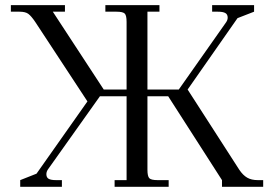

<svg xmlns="http://www.w3.org/2000/svg" viewBox="-20 -722 1056 742"><path d="M22 -676.8V-702.1H231V-676.8H184.1L380.9 -376H469.2V-637.2Q469.2 -662.1 462.2 -669.4Q455.1 -676.8 430.2 -676.8H387.2V-702.1H596.2V-676.8H549.8V-376H670.9L854 -636.2Q859.9 -645 859.9 -653.8Q859.9 -666.5 850.8 -671.6Q841.8 -676.8 821.8 -676.8H799.8V-702.1H961.9V-676.8L897.9 -651.9L705.1 -376L904.8 -65.9Q918.9 -44.9 935.3 -35.4Q951.7 -25.9 976.1 -25.9H997.1V0H837.9V-25.9L629.9 -350.1H549.8V-65.9Q549.8 -41 556.9 -33.4Q564 -25.9 588.9 -25.9H631.8V0H422.9V-25.9H469.2V-350.1H366.2L165 -66.9Q159.2 -58.1 159.2 -48.8Q159.2 -36.1 168 -31Q176.8 -25.9 196.8 -25.9H219.2V0H58.1V-25.9L121.1 -50.8L317.9 -330.1L116.2 -637.2Q100.6 -660.2 89.4 -668.5Q78.1 -676.8 55.2 -676.8Z"/></svg>

Font: Dihjauti S
Style: Regular
Weight: 400
Designer: T. Christopher White
Version: Version 3.0.0